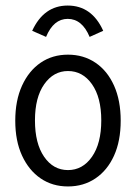

<svg xmlns="http://www.w3.org/2000/svg" viewBox="-20 -664 490 692"><path d="M225 8Q169 8 126.5 -21Q84 -50 59.5 -103Q35 -156 35 -229Q35 -302 59.5 -355.5Q84 -409 126.5 -438Q169 -467 225 -467Q281 -467 324 -438Q367 -409 391 -355.5Q415 -302 415 -229Q415 -156 391 -103Q367 -50 324 -21Q281 8 225 8ZM225 -51Q278 -51 311.5 -99Q345 -147 345 -230Q345 -313 311.5 -360.5Q278 -408 225 -408Q173 -408 139.5 -360.5Q106 -313 106 -230Q106 -147 139 -99Q172 -51 225 -51ZM146 -531 96 -553Q138 -644 224 -644Q311 -644 352 -553L303 -531Q276 -596 224 -596Q173 -596 146 -531Z"/></svg>

Font: Inconsolata SemiCondensed
Style: Regular
Weight: 400
Width: 4
Monospace: yes
Designer: Raph Levien, Cyreal, Brenton Simpson
Foundry: Raph Levien, Cyreal, Google
Version: Version 3.000; ttfautohint (v1.8.2.53-6de2)